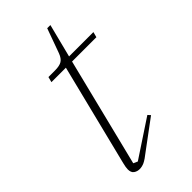

<svg xmlns="http://www.w3.org/2000/svg" viewBox="-212 -704 770 770"><g transform="rotate(-45 173.5 -319.0)"><path d="M90 12Q76 12 65.5 4.5Q55 -3 55 -21Q55 -32 60 -52L168 -485H86L92 -508H129Q155 -508 168 -516Q181 -524 189 -545L227 -650H245L209 -508H347L341 -485H203L88 -23L106 -15L265 -120L275 -109L159 -23Q130 0 116.5 6Q103 12 90 12Z"/></g></svg>

Font: IBM Plex Serif ExtraLight
Style: Italic
Weight: 200
Italic angle: -14°
Designer: Mike Abbink, Paul van der Laan, Pieter van Rosmalen
Foundry: Bold Monday
Version: Version 2.5